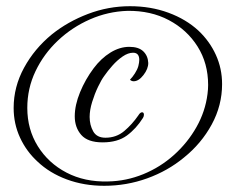

<svg xmlns="http://www.w3.org/2000/svg" viewBox="-20 -583 757 619"><path d="M316 16Q251 16 195.5 -4.5Q140 -25 101 -62Q65 -95 44.5 -139.5Q24 -184 24 -235Q24 -303 57.5 -364.5Q91 -426 147 -472Q198 -513 263.5 -538Q329 -563 399 -563Q466 -563 523 -542Q580 -521 620 -484Q656 -450 676 -406Q696 -362 696 -312Q696 -243 662.5 -181.5Q629 -120 573 -75Q521 -32 454.5 -8Q388 16 316 16ZM328 2Q387 1 442 -21.5Q497 -44 541 -83.5Q585 -123 613.5 -173.5Q642 -224 649 -280Q650 -288 650.5 -295Q651 -302 651 -309Q651 -379 617 -433Q583 -487 524.5 -518Q466 -549 391 -548Q328 -546 270 -520.5Q212 -495 166.5 -452Q121 -409 94.5 -353.5Q68 -298 68 -235Q68 -166 102 -111.5Q136 -57 194.5 -26.5Q253 4 328 2ZM311 -124Q263 -124 242 -148Q221 -172 221 -208Q221 -244 238 -285.5Q255 -327 282 -363Q306 -395 336 -413.5Q366 -432 397 -432Q427 -432 442 -417.5Q457 -403 458 -380Q458 -361 442.5 -341Q427 -321 411 -321Q404 -321 399 -326Q407 -334 415 -346.5Q423 -359 426 -370Q429 -382 429 -390Q429 -413 409 -413Q393 -413 375.5 -401Q358 -389 342.5 -371.5Q327 -354 316 -338Q307 -326 296 -303Q285 -280 277 -254Q269 -228 269 -206Q269 -180 280.5 -159.5Q292 -139 320 -139Q355 -139 380.5 -160.5Q406 -182 426 -211Q432 -221 438 -221Q444 -221 444 -213Q444 -208 441 -203Q419 -168 389 -146Q359 -124 311 -124Z"/></svg>

Font: Carattere
Style: Regular
Weight: 400
Designer: Robert E. Leuschke
Foundry: Robert E. Leuschke
Version: Version 1.010; ttfautohint (v1.8.3)